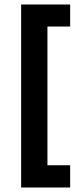

<svg xmlns="http://www.w3.org/2000/svg" viewBox="-20 -715 355 854"><path d="M74 119V-681H191V119ZM74 119V20H292V119ZM74 -597V-695H292V-597Z"/></svg>

Font: Bricolage Grotesque 24pt SemiBold
Style: Regular
Weight: 600
Designer: Mathieu Triay
Foundry: Atelier Triay
Version: Version 1.001;gftools[0.9.33.dev8+g029e19f]